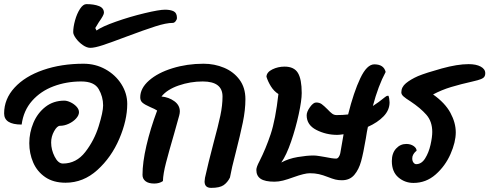

<svg xmlns="http://www.w3.org/2000/svg" viewBox="-27 -872 2373 931"><path d="M-7 -322Q-7 -392 43.5 -447Q94 -502 182 -532.5Q270 -563 378 -563Q436 -563 484.5 -536Q533 -509 561.5 -464Q590 -419 590 -368Q590 -289 551.5 -199Q513 -109 445 -47.5Q377 14 291 14Q232 14 192.5 -13Q153 -40 134 -84Q115 -128 115 -178Q115 -229 135 -276.5Q155 -324 193.5 -354Q232 -384 285 -384Q298 -384 315 -376Q332 -368 344 -355Q356 -342 356 -328Q356 -313 342 -297.5Q328 -282 306.5 -272Q285 -262 264 -262Q250 -262 235.5 -236Q221 -210 221 -181Q221 -146 238 -112.5Q255 -79 278 -79Q343 -79 386.5 -135Q430 -191 451.5 -260Q473 -329 473 -361Q473 -403 451.5 -440Q430 -477 367 -477Q295 -477 232.5 -453.5Q170 -430 128.5 -383Q87 -336 78 -268Q-7 -268 -7 -322Z M392 -852Q429 -852 453 -842.5Q477 -833 477 -810Q477 -799 452 -764L435 -736L441 -724Q467 -743 535 -767Q603 -791 674 -808Q745 -825 773 -825Q800 -825 815.5 -817Q831 -809 831 -785Q831 -777 824.5 -769Q818 -761 811 -761Q779 -761 726 -744Q673 -727 585 -694Q511 -666 471.5 -653Q432 -640 411 -640Q394 -640 374.5 -653.5Q355 -667 341.5 -685.5Q328 -704 328 -716Q328 -741 337 -773.5Q346 -806 361 -829Q376 -852 392 -852Z M997 39Q965 39 965 8Q965 2 967 -10L985 -87Q992 -114 998 -138Q1004 -162 1009 -181Q1031 -262 1041.5 -311.5Q1052 -361 1052 -404Q1052 -477 956 -477Q896 -477 839.5 -457.5Q783 -438 756 -404Q791 -401 818 -381.5Q845 -362 845 -332Q845 -323 842 -312L818 -226Q792 -137 778 -83Q764 -29 763 6Q746 18 721 18Q693 18 678.5 6.5Q664 -5 664 -24Q664 -84 683 -166Q702 -248 735 -336Q725 -343 701 -353Q676 -364 664.5 -373.5Q653 -383 653 -400Q653 -444 695.5 -481.5Q738 -519 809 -541Q880 -563 960 -563Q1013 -563 1059.5 -543.5Q1106 -524 1134.5 -485.5Q1163 -447 1163 -391Q1163 -339 1150.5 -278.5Q1138 -218 1116 -132Q1096 -56 1088 -11Q1076 13 1057 26Q1038 39 997 39Z M1757 -257Q1752 -235 1747 -201Q1735 -130 1724 -90Q1713 -50 1691 -24Q1669 2 1631 2Q1613 2 1599 -1.5Q1585 -5 1562 -14Q1539 -23 1519.5 -27.5Q1500 -32 1475 -32Q1450 -32 1397 -13Q1367 -2 1345.5 3.5Q1324 9 1304 9Q1258 9 1237 -5Q1216 -19 1216 -48Q1216 -62 1231 -90Q1262 -151 1285.5 -221.5Q1309 -292 1323 -416Q1301 -430 1286.5 -453.5Q1272 -477 1265 -500Q1266 -522 1293.5 -535.5Q1321 -549 1353 -549Q1399 -549 1417.5 -518.5Q1436 -488 1436 -421Q1436 -385 1421.5 -318Q1407 -251 1384.5 -185.5Q1362 -120 1337 -84Q1372 -103 1416.5 -110.5Q1461 -118 1493 -118Q1506 -118 1523 -115Q1540 -112 1547 -111Q1585 -103 1603 -103Q1610 -103 1615.5 -111Q1621 -119 1623 -129L1639 -221Q1619 -218 1608 -218Q1554 -218 1507 -242Q1460 -266 1460 -313Q1460 -330 1476 -352.5Q1492 -375 1506 -375Q1522 -375 1533 -367Q1544 -359 1561 -342Q1574 -328 1583.5 -321Q1593 -314 1605 -314Q1636 -314 1661 -317Q1688 -425 1720 -492.5Q1752 -560 1788 -560Q1834 -560 1843 -523Q1807 -456 1781 -358Q1808 -375 1841 -402Q1848 -408 1855 -408Q1858 -408 1860 -395.5Q1862 -383 1862 -376Q1862 -338 1833 -308Q1804 -278 1757 -257Z M2069 -232Q2069 -283 2040.5 -315.5Q2012 -348 1964 -380Q1940 -395 1929.5 -404.5Q1919 -414 1919 -424Q1919 -450 1941.5 -468.5Q1964 -487 2000 -503Q2039 -519 2115 -540Q2191 -561 2245 -561Q2282 -561 2304 -549Q2326 -537 2326 -517Q2326 -502 2317 -495Q2308 -488 2289 -483L2265 -477Q2207 -464 2160.5 -450Q2114 -436 2073 -414Q2131 -373 2157 -325Q2183 -277 2183 -230Q2183 -183 2157.5 -125Q2132 -67 2085.5 -26Q2039 15 1978 15Q1936 15 1904.5 -12Q1873 -39 1873 -91Q1873 -129 1893.5 -151.5Q1914 -174 1943 -174Q1964 -174 1978.5 -164Q1993 -154 1993 -141Q1991 -140 1986 -135Q1981 -130 1976.5 -122Q1972 -114 1972 -104Q1972 -91 1978 -83.5Q1984 -76 1991 -76Q2017 -76 2034.5 -104Q2052 -132 2060.5 -169.5Q2069 -207 2069 -232Z"/></svg>

Font: Sriracha
Style: Regular
Weight: 400
Designer: Suppakit Chalermlarp
Version: Version 1.002g